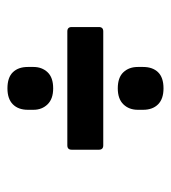

<svg xmlns="http://www.w3.org/2000/svg" viewBox="9 -564 470 529"><g transform="rotate(-90 244.5 -300.0)"><path d="M108 -251Q96 -251 96 -263V-338Q96 -350 108 -350H422Q434 -350 434 -338V-263Q434 -251 422 -251ZM265 -85Q236 -85 221 -100Q206 -115 206 -141V-156Q206 -180 221 -195.5Q236 -211 265 -211Q295 -211 309.5 -195.5Q324 -180 324 -156V-141Q324 -115 309.5 -100Q295 -85 265 -85ZM265 -389Q236 -389 221 -404.5Q206 -420 206 -443V-459Q206 -485 221 -500Q236 -515 265 -515Q295 -515 309.5 -500Q324 -485 324 -459V-443Q324 -420 309.5 -404.5Q295 -389 265 -389Z"/></g></svg>

Font: Sofia Sans Condensed ExtraBold
Style: Italic
Weight: 800
Italic angle: -9°
Version: Version 4.100